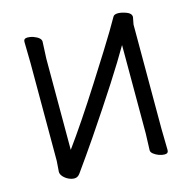

<svg xmlns="http://www.w3.org/2000/svg" viewBox="-107 -821 952 949"><g transform="rotate(-15 369.0 -347.0)"><path d="M621 20Q607 20 592 14.5Q577 9 565.5 0Q554 -9 554 -19L557 -105V-557Q477 -418 298 -154Q242 -72 189 2Q177 19 160 19Q145 19 129.5 11.5Q114 4 103.5 -8Q93 -20 93 -32L97 -87V-588L95 -697Q95 -714 115 -714Q129 -714 144 -709Q182 -695 182 -675L178 -589V-122Q261 -236 370.5 -408Q480 -580 513.5 -636.5Q547 -693 552.5 -703.5Q558 -714 578 -714Q595 -714 620 -705Q645 -696 645 -677L638 -640V-106L640 3Q640 20 621 20Z"/></g></svg>

Font: LXGW WenKai Lite
Style: Bold
Weight: 700
Designer: LXGW / Fontworks Inc.
Foundry: LXGW / Fontworks Inc.
Version: Version 1.330;April 28, 2024